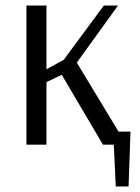

<svg xmlns="http://www.w3.org/2000/svg" viewBox="-20 -520 504 690"><path d="M75 0V-500H147V-271L209 -305L353 -500H404L256 -295L406 -47H449L442 150H396L389 0H350L202 -251L147 -225V0Z"/></svg>

Font: Arsenal SC
Style: Regular
Weight: 400
Designer: Andrij Shevchenko
Foundry: Stairsfor
Version: Version 2.001; ttfautohint (v1.8.4.7-5d5b)